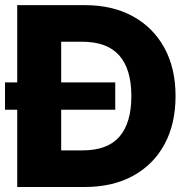

<svg xmlns="http://www.w3.org/2000/svg" viewBox="-22 -748 748 768"><path d="M316.9 0H46.9V-727.5H316.9Q427.7 -727.5 509.3 -682.9Q590.8 -638.2 635.5 -556.6Q680.2 -475.1 680.2 -363.8Q680.2 -252.4 636 -170.9Q591.8 -89.4 510.3 -44.7Q428.7 0 316.9 0ZM222.7 -146.5H308.1Q408.2 -146.5 455.8 -201.4Q503.4 -256.3 503.4 -363.8Q503.4 -471.2 455.1 -526.1Q406.7 -581.1 306.2 -581.1H222.7ZM-2 -309.1V-418.5H439V-309.1Z"/></svg>

Font: Inter Display ExtraBold
Style: Regular
Weight: 800
Designer: Rasmus Andersson
Foundry: rsms
Version: Version 4.000;git-a52131595